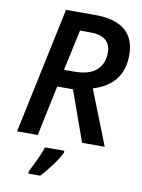

<svg xmlns="http://www.w3.org/2000/svg" viewBox="-100 -781 790 1070"><g transform="rotate(10 295.0 -246.5)"><path d="M34 0H151L211 -285H300L402 0H530L408 -309Q576 -360 576 -526Q576 -714 350 -714H185ZM232 -383 282 -614H339Q456 -614 456 -519Q456 -456 415 -419.5Q374 -383 291 -383ZM137 221H204Q237 186 268 143Q299 100 312 71V61H203Q193 93 172 137Q151 181 137 208Z"/></g></svg>

Font: Noto Sans UI Medium
Style: Italic
Weight: 500
Italic angle: -12°
Designer: Monotype Design Team
Foundry: Monotype Imaging Inc.
Version: Version 1.901